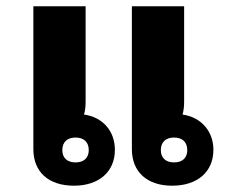

<svg xmlns="http://www.w3.org/2000/svg" viewBox="-20 -581 718 610"><path d="M215 9C294 9 345 -35 345 -105C345 -165 306 -209 247 -217C251 -232 252 -244 252 -259V-561H86V-107C86 -35 134 9 215 9ZM527 9C607 9 658 -35 658 -105C658 -165 618 -209 560 -217C564 -232 565 -244 565 -259V-561H399V-107C399 -35 447 9 527 9ZM220 -65C194 -65 178 -79 178 -104C178 -130 194 -144 220 -144C246 -144 262 -130 262 -104C262 -79 246 -65 220 -65ZM533 -65C507 -65 491 -79 491 -104C491 -130 507 -144 533 -144C559 -144 575 -130 575 -104C575 -79 559 -65 533 -65Z"/></svg>

Font: Noto Sans Thai Looped ExtraBold
Style: Regular
Weight: 800
Designer: Cadson Demak Team
Foundry: Cadson Demak Co., Ltd.
Version: Version 1.001